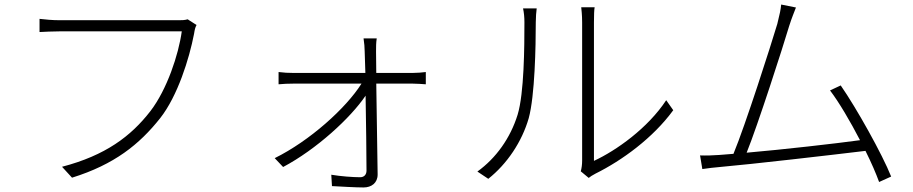

<svg xmlns="http://www.w3.org/2000/svg" viewBox="-20 -774 4020 845"><path d="M845 -664 806 -689C792 -685 780 -685 767 -685C728 -685 289 -685 243 -685C210 -685 180 -688 154 -691V-633C179 -634 206 -636 242 -636C289 -636 724 -636 780 -636C766 -534 715 -380 642 -285C556 -174 444 -90 253 -40L297 8C483 -50 593 -138 685 -254C762 -352 813 -516 834 -625C837 -644 839 -653 845 -664Z M1189 -78 1226 -39C1373 -117 1523 -255 1589 -353C1591 -234 1593 -93 1593 -23C1593 -6 1583 6 1565 6C1534 6 1479 2 1438 -5L1441 45C1478 47 1545 51 1580 51C1615 51 1642 31 1642 -6L1636 -406H1796C1814 -406 1840 -404 1854 -403V-457C1842 -455 1813 -453 1796 -453H1636L1635 -547C1635 -568 1635 -586 1638 -605H1580C1583 -586 1585 -564 1585 -547L1588 -453H1271C1249 -453 1229 -454 1206 -457V-403C1228 -405 1247 -406 1272 -406H1571C1503 -298 1343 -154 1189 -78Z M2536 -20 2571 9C2577 4 2587 -3 2601 -10C2718 -68 2854 -167 2943 -289L2912 -333C2831 -210 2693 -112 2594 -66C2594 -79 2594 -623 2594 -675C2594 -709 2595 -731 2597 -742H2538C2539 -731 2542 -709 2542 -675C2542 -623 2542 -108 2542 -67C2542 -51 2540 -34 2536 -20ZM2081 -19 2129 13C2212 -53 2277 -150 2307 -254C2334 -353 2338 -570 2338 -676C2338 -699 2340 -721 2342 -737H2282C2286 -718 2288 -699 2288 -676C2288 -569 2287 -364 2258 -269C2226 -166 2163 -78 2081 -19Z M3145 -92C3117 -90 3089 -89 3061 -90L3071 -30C3099 -34 3123 -37 3148 -39C3286 -51 3640 -92 3789 -110C3815 -58 3836 -9 3849 27L3902 3C3863 -95 3749 -299 3680 -398L3633 -376C3672 -325 3722 -240 3765 -157C3655 -142 3427 -116 3266 -102C3315 -223 3426 -568 3453 -659C3466 -700 3475 -719 3483 -741L3418 -754C3416 -732 3412 -713 3401 -669C3373 -575 3260 -222 3208 -97Z"/></svg>

Font: Noto Sans HK Light
Style: Regular
Weight: 300
Designer: Ryoko NISHIZUKA 西塚涼子 (kana, bopomofo & ideographs); Paul D. Hunt (Latin, Greek & Cyrillic); Sandoll Communications 산돌커뮤니
Foundry: Adobe
Version: Version 2.004;hotconv 1.0.118;makeotfexe 2.5.65603